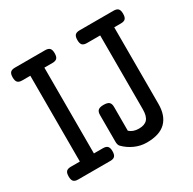

<svg xmlns="http://www.w3.org/2000/svg" viewBox="-135 -718 869 866"><g transform="rotate(-30 300.0 -285.0)"><path d="M233.4 -546.4Q233.4 -528.3 226.3 -520.8Q219.2 -513.2 202.6 -513.2H160.6V-66.4H207.5Q224.1 -66.4 231.2 -58.8Q238.3 -51.3 238.3 -33.2Q238.3 -15.1 231.2 -7.6Q224.1 0 207.5 0H40.5Q23.9 0 16.8 -7.6Q9.8 -15.1 9.8 -33.2Q9.8 -51.3 16.8 -58.8Q23.9 -66.4 40.5 -66.4H87.4V-513.2H45.4Q28.8 -513.2 21.7 -520.8Q14.6 -528.3 14.6 -546.4Q14.6 -564.5 21.7 -572Q28.8 -579.6 45.4 -579.6H202.6Q219.2 -579.6 226.3 -572Q233.4 -564.5 233.4 -546.4ZM589.8 -546.4Q589.8 -528.3 582.8 -520.8Q575.7 -513.2 559.1 -513.2H524.4V-113.8Q524.4 -53.7 492.2 -21.5Q460 10.7 392.6 10.7Q360.4 10.7 330.6 -2.7Q300.8 -16.1 278.8 -38.6Q271 -46.4 271 -63.5V-202.6Q271 -219.7 279.3 -227.1Q287.6 -234.4 307.6 -234.4Q327.6 -234.4 335.9 -227.1Q344.2 -219.7 344.2 -202.6V-78.6Q362.8 -61.5 393.1 -61.5Q423.3 -61.5 437.3 -77.4Q451.2 -93.3 451.2 -128.4V-513.2H382.3Q365.7 -513.2 358.6 -520.8Q351.6 -528.3 351.6 -546.4Q351.6 -564.5 358.6 -572Q365.7 -579.6 382.3 -579.6H559.1Q575.7 -579.6 582.8 -572Q589.8 -564.5 589.8 -546.4Z"/></g></svg>

Font: Courier Prime
Style: Regular
Weight: 400
Designer: Alan Dague-Greene, Quote-Unquote Apps
Foundry: Quote-Unquote Apps
Version: Version 3.018